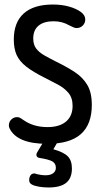

<svg xmlns="http://www.w3.org/2000/svg" viewBox="-20 -626 459 849"><path d="M180 -281Q207 -267 235 -252.5Q263 -238 282 -216Q301 -194 301 -158Q301 -113 272 -88.5Q243 -64 190 -64Q128 -64 84 -95Q71 -104 66.5 -106Q62 -108 55 -108Q43 -108 33.5 -100.5Q24 -93 21 -83Q17 -70 22 -59Q38 -25 79.5 -7.5Q121 10 189 10Q289 10 337.5 -33Q386 -76 386 -162Q386 -217 366 -250.5Q346 -284 311 -307Q276 -330 231 -352Q199 -368 175.5 -381.5Q152 -395 139.5 -412Q127 -429 127 -456Q127 -493 150.5 -512.5Q174 -532 217 -532Q255 -532 286 -514Q297 -509 303 -506Q309 -503 312 -502.5Q315 -502 319 -502Q335 -502 346 -513Q357 -524 357 -540Q357 -559 337 -573.5Q317 -588 285 -597Q253 -606 214 -606Q129 -606 85 -566.5Q41 -527 41 -451Q41 -411 53.5 -383Q66 -355 96 -331.5Q126 -308 180 -281ZM181 -14 143 50Q142 53 141.5 54.5Q141 56 141 59Q141 69 153 72Q197 79 212 88Q227 97 227 116Q227 131 215 140Q203 149 182 149Q172 149 161.5 147.5Q151 146 143 144Q138 142 136 141.5Q134 141 132 141Q120 141 114.5 150Q109 159 109 170Q109 184 121 190Q132 196 152 199.5Q172 203 195 203Q247 203 272.5 182.5Q298 162 298 119Q298 84 280 65.5Q262 47 216 34L244 -14Z"/></svg>

Font: Beiruti Medium
Style: Regular
Weight: 500
Designer: Arlette Boutros
Foundry: Boutros
Version: Version 1.41